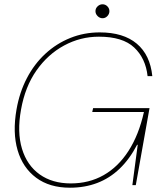

<svg xmlns="http://www.w3.org/2000/svg" viewBox="-20 -863 746 895"><path d="M306 12Q211 12 148.5 -34.5Q86 -81 62 -163Q38 -245 57 -353Q71 -433 105.5 -499Q140 -565 191.5 -612.5Q243 -660 307.5 -686Q372 -712 445 -712Q555 -712 617.5 -659.5Q680 -607 690 -508H668Q659 -591 605.5 -641.5Q552 -692 441 -692Q355 -692 279 -651Q203 -610 150 -534.5Q97 -459 78 -352Q59 -247 82.5 -169.5Q106 -92 165 -50Q224 -8 310 -8Q395 -8 463 -46.5Q531 -85 579 -159.5Q627 -234 651 -341H410L414 -359H677L613 0H597L622 -188H619Q584 -121 537.5 -76.5Q491 -32 433 -10Q375 12 306 12ZM458 -778Q445 -778 435 -788Q425 -798 425 -811Q425 -824 435 -833.5Q445 -843 458 -843Q471 -843 480.5 -833.5Q490 -824 490 -811Q490 -798 480.5 -788Q471 -778 458 -778Z"/></svg>

Font: DM Sans 36pt Thin
Style: Italic
Weight: 250
Italic angle: -10°
Designer: Colophon Foundry, Jonny Pinhorn
Foundry: Colophon Foundry
Version: Version 4.004;gftools[0.9.30]